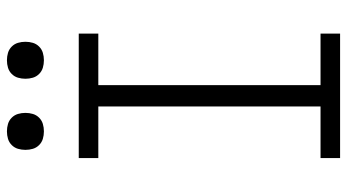

<svg xmlns="http://www.w3.org/2000/svg" viewBox="-238 -738 977 540"><g transform="rotate(-90 250.0 -468.5)"><path d="M75 0V-55H220V-680H75V-735H425V-680H280V-55H425V0ZM350 -833Q339 -833 329 -836Q319 -839 311.5 -846.5Q304 -854 301 -864Q298 -874 298 -885Q298 -896 301 -906Q304 -916 311.5 -923.5Q319 -931 329 -934Q339 -937 350 -937Q361 -937 371 -934Q381 -931 388.5 -923.5Q396 -916 399 -906Q402 -896 402 -885Q402 -874 399 -864Q396 -854 388.5 -846.5Q381 -839 371 -836Q361 -833 350 -833ZM150 -833Q139 -833 129 -836Q119 -839 111.5 -846.5Q104 -854 101 -864Q98 -874 98 -885Q98 -896 101 -906Q104 -916 111.5 -923.5Q119 -931 129 -934Q139 -937 150 -937Q161 -937 171 -934Q181 -931 188.5 -923.5Q196 -916 199 -906Q202 -896 202 -885Q202 -874 199 -864Q196 -854 188.5 -846.5Q181 -839 171 -836Q161 -833 150 -833Z"/></g></svg>

Font: Iosevka Curly Light
Style: Regular
Weight: 300
Monospace: yes
Designer: Belleve Invis
Foundry: Belleve Invis
Version: Version 22.1.2; ttfautohint (v1.8.4)